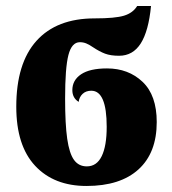

<svg xmlns="http://www.w3.org/2000/svg" viewBox="-20 -607 571 637"><path d="M34 -253Q34 -397 101 -471.5Q168 -546 294 -546Q362 -546 391.5 -555Q421 -564 435 -587H481Q473 -504 447 -463Q421 -422 375 -422Q347 -422 328.5 -429Q310 -436 289 -450Q276 -459 266 -463Q256 -467 245 -467Q218 -467 207 -424.5Q196 -382 196 -280Q196 -195 203 -146.5Q210 -98 225.5 -76.5Q241 -55 268 -55Q301 -55 317.5 -89Q334 -123 334 -186Q334 -306 283 -306Q265 -306 254 -295.5Q243 -285 241 -269Q220 -282 220 -308Q220 -341 249 -360.5Q278 -380 335 -380Q406 -380 453 -335.5Q500 -291 500 -202Q500 -100 439.5 -45Q379 10 267 10Q159 10 96.5 -57Q34 -124 34 -253Z"/></svg>

Font: Noto Serif CondBlack
Style: Regular
Weight: 900
Width: 3
Designer: Monotype Design Team
Foundry: Monotype Imaging Inc.
Version: Version 1.001